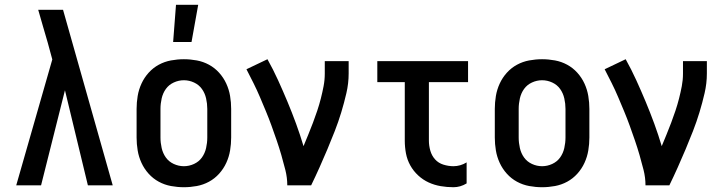

<svg xmlns="http://www.w3.org/2000/svg" viewBox="-20 -776 3040 804"><path d="M48 0 199 -527 180 -597Q170 -631 160 -665.5Q150 -700 140 -735H244L452 0H348L252 -398L152 0Z M750 8Q723 8 696 3Q669 -2 645 -15Q621 -28 602.5 -48.5Q584 -69 572.5 -94Q561 -119 556.5 -146Q552 -173 552 -200V-320Q552 -347 556.5 -374Q561 -401 572.5 -426Q584 -451 602.5 -471.5Q621 -492 645 -505Q669 -518 696 -523Q723 -528 750 -528Q777 -528 804 -523Q831 -518 855 -505Q879 -492 897.5 -471.5Q916 -451 927.5 -426Q939 -401 943.5 -374Q948 -347 948 -320V-200Q948 -173 943.5 -146Q939 -119 927.5 -94Q916 -69 897.5 -48.5Q879 -28 855 -15Q831 -2 804 3Q777 8 750 8ZM750 -80Q772 -80 792.5 -89.5Q813 -99 825.5 -116.5Q838 -134 843 -156Q848 -178 848 -200V-320Q848 -342 843 -364Q838 -386 825.5 -403.5Q813 -421 792.5 -430.5Q772 -440 750 -440Q728 -440 707.5 -430.5Q687 -421 674.5 -403.5Q662 -386 657 -364Q652 -342 652 -320V-200Q652 -178 657 -156Q662 -134 674.5 -116.5Q687 -99 707.5 -89.5Q728 -80 750 -80ZM705 -600 717 -756H810L782 -600Z M1183 0Q1183 -32 1175 -64Q1167 -96 1158 -127Q1149 -158 1138.5 -188.5Q1128 -219 1117 -249.5Q1106 -280 1093.5 -310Q1081 -340 1068.5 -369.5Q1056 -399 1041.5 -428Q1027 -457 1012 -486L1100 -528Q1124 -485 1144.5 -440Q1165 -395 1184 -349.5Q1203 -304 1220 -257.5Q1237 -211 1251 -164Q1261 -188 1271 -212.5Q1281 -237 1290.5 -262Q1300 -287 1308.5 -312.5Q1317 -338 1323.5 -363.5Q1330 -389 1335 -415Q1340 -441 1340 -468V-520H1440V-468Q1440 -427 1430.5 -386Q1421 -345 1409 -305.5Q1397 -266 1382 -227.5Q1367 -189 1351 -151Q1335 -113 1318 -75Q1301 -37 1283 0Z M1879 8Q1852 8 1825.5 3.5Q1799 -1 1775 -12Q1751 -23 1731 -41.5Q1711 -60 1698 -83.5Q1685 -107 1680 -133.5Q1675 -160 1675 -187V-432H1560V-520H1940V-432H1776V-187Q1776 -166 1782 -145Q1788 -124 1802 -108.5Q1816 -93 1837 -86.5Q1858 -80 1879 -80Q1893 -80 1907 -84Q1921 -88 1934 -96V-8Q1921 0 1907 4Q1893 8 1879 8Z M2250 8Q2223 8 2196 3Q2169 -2 2145 -15Q2121 -28 2102.5 -48.5Q2084 -69 2072.5 -94Q2061 -119 2056.5 -146Q2052 -173 2052 -200V-320Q2052 -347 2056.5 -374Q2061 -401 2072.5 -426Q2084 -451 2102.5 -471.5Q2121 -492 2145 -505Q2169 -518 2196 -523Q2223 -528 2250 -528Q2277 -528 2304 -523Q2331 -518 2355 -505Q2379 -492 2397.5 -471.5Q2416 -451 2427.5 -426Q2439 -401 2443.5 -374Q2448 -347 2448 -320V-200Q2448 -173 2443.5 -146Q2439 -119 2427.5 -94Q2416 -69 2397.5 -48.5Q2379 -28 2355 -15Q2331 -2 2304 3Q2277 8 2250 8ZM2250 -80Q2272 -80 2292.5 -89.5Q2313 -99 2325.5 -116.5Q2338 -134 2343 -156Q2348 -178 2348 -200V-320Q2348 -342 2343 -364Q2338 -386 2325.5 -403.5Q2313 -421 2292.5 -430.5Q2272 -440 2250 -440Q2228 -440 2207.5 -430.5Q2187 -421 2174.5 -403.5Q2162 -386 2157 -364Q2152 -342 2152 -320V-200Q2152 -178 2157 -156Q2162 -134 2174.5 -116.5Q2187 -99 2207.5 -89.5Q2228 -80 2250 -80Z M2683 0Q2683 -32 2675 -64Q2667 -96 2658 -127Q2649 -158 2638.5 -188.5Q2628 -219 2617 -249.5Q2606 -280 2593.5 -310Q2581 -340 2568.5 -369.5Q2556 -399 2541.5 -428Q2527 -457 2512 -486L2600 -528Q2624 -485 2644.5 -440Q2665 -395 2684 -349.5Q2703 -304 2720 -257.5Q2737 -211 2751 -164Q2761 -188 2771 -212.5Q2781 -237 2790.5 -262Q2800 -287 2808.5 -312.5Q2817 -338 2823.5 -363.5Q2830 -389 2835 -415Q2840 -441 2840 -468V-520H2940V-468Q2940 -427 2930.5 -386Q2921 -345 2909 -305.5Q2897 -266 2882 -227.5Q2867 -189 2851 -151Q2835 -113 2818 -75Q2801 -37 2783 0Z"/></svg>

Font: Iosevka Semibold
Style: Regular
Weight: 600
Monospace: yes
Designer: Belleve Invis
Foundry: Belleve Invis
Version: Version 33.2.3; ttfautohint (v1.8.4)